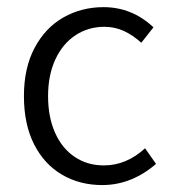

<svg xmlns="http://www.w3.org/2000/svg" viewBox="-20 -516 493 548"><path d="M418 -438 383.3 -394Q358.9 -416 333.3 -427.7Q307.6 -439.5 277.8 -439.5Q231.9 -439.5 195.3 -415.3Q158.7 -391.1 137.9 -346.2Q117.2 -301.3 117.2 -241.7Q117.2 -182.1 137 -137.5Q156.7 -92.8 192.9 -68.4Q229 -43.9 276.4 -43.9Q340.8 -43.9 394 -92.8L425.3 -48.3Q392.6 -19.5 353.8 -3.7Q314.9 12.2 271.5 12.2Q207.5 12.2 156.7 -17.6Q106 -47.4 77.1 -104.5Q48.3 -161.6 48.3 -241.7Q48.3 -322.3 78.9 -379.6Q109.4 -437 161.1 -466.3Q212.9 -495.6 275.4 -495.6Q356.9 -495.6 418 -438Z"/></svg>

Font: Varta
Style: Light
Weight: 300
Designer: Joana Correia, Viktoriya Grabowska, Eben Sorkin
Foundry: Sorkin Type
Version: Version 1.002; ttfautohint (v1.3) -l 8 -r 24 -G 200 -x 12 -H